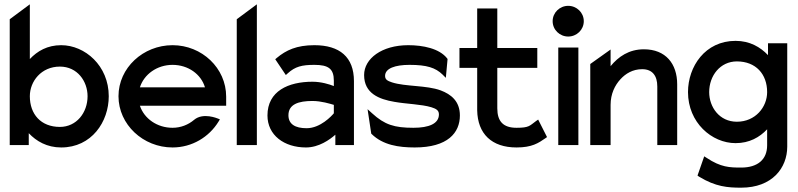

<svg xmlns="http://www.w3.org/2000/svg" viewBox="-20 -671 3691 888"><path d="M25 0H113V-55C148 -18 197 11 263 11C404 11 483 -108 483 -226C483 -367 373 -462 263 -462C199 -462 153 -435 118 -398V-651L25 -582ZM118 -226C118 -295 171 -363 257 -363C338 -363 385 -295 385 -226C385 -150 334 -84 257 -84C169 -84 118 -143 118 -226Z M528 -226C528 -95 642 11 778 11C868 11 947 -37 991 -109L997 -119L987 -123C986 -123 920 -152 878 -117C851 -94 816 -80 778 -80C707 -80 647 -122 627 -182H1026V-224C1026 -356 914 -462 778 -462C642 -462 528 -357 528 -226ZM627 -267C646 -327 706 -371 778 -371C850 -371 910 -328 928 -267Z M1075 0H1168V-651L1075 -582Z M1217 -137C1217 -46 1294 11 1395 11C1455 11 1505 -25 1531 -48V0H1617V-296C1617 -407 1551 -462 1434 -462C1352 -462 1303 -439 1260 -403L1253 -397L1302 -324L1311 -332C1345 -363 1376 -371 1434 -371C1499 -371 1524 -353 1524 -298V-273C1504 -281 1466 -293 1425 -293C1314 -293 1217 -250 1217 -137ZM1314 -138C1314 -189 1361 -204 1425 -204C1466 -204 1507 -191 1524 -186V-147C1514 -135 1462 -78 1398 -78C1345 -78 1314 -97 1314 -138Z M1664 -324C1664 -239 1733 -212 1804 -200C1859 -190 1929 -189 1975 -175C1997 -168 2010 -161 2010 -142C2010 -99 1964 -80 1892 -80C1804 -80 1759 -94 1701 -147L1680 -166L1697 -53L1699 -51C1751 0 1824 11 1898 11C2051 11 2107 -57 2107 -137C2107 -203 2066 -235 2018 -253C1953 -277 1855 -270 1793 -290C1772 -297 1761 -303 1761 -320C1761 -355 1808 -371 1874 -371C1954 -371 1994 -358 2027 -326L2042 -311L2050 -398L2048 -401C2012 -447 1936 -462 1868 -462C1746 -462 1664 -400 1664 -324Z M2105 -357H2187V-161C2189 -52 2254 11 2369 11C2440 11 2470 -9 2503 -32L2510 -37L2469 -118L2459 -111C2429 -89 2427 -80 2369 -80C2307 -80 2280 -110 2280 -170V-357H2465V-449H2280V-632H2187V-449H2105Z M2536 -573C2536 -533 2569 -502 2608 -502C2647 -502 2680 -533 2680 -573C2680 -613 2647 -644 2608 -644C2569 -644 2536 -613 2536 -573ZM2562 0H2655V-451H2562Z M2710 0H2804V-186C2804 -237 2824 -277 2850 -305C2873 -330 2906 -351 2950 -351C2998 -351 3020 -320 3020 -271V0H3112V-281C3112 -376 3059 -443 2958 -443C2889 -443 2840 -409 2804 -365V-442L2710 -375Z M3162 -245C3162 -104 3272 -9 3382 -9C3446 -9 3493 -36 3528 -73V1C3528 67 3484 104 3408 104C3355 104 3314 103 3248 59L3237 52L3206 141L3213 146C3290 193 3346 197 3408 197C3551 197 3621 106 3621 7V-471H3532V-416C3497 -453 3448 -482 3382 -482C3241 -482 3162 -363 3162 -245ZM3260 -245C3260 -321 3311 -387 3388 -387C3476 -387 3528 -328 3528 -245C3528 -176 3474 -108 3388 -108C3307 -108 3260 -176 3260 -245Z"/></svg>

Font: Charger Pro
Style: ExBd
Weight: 400
Designer: Jasper
Foundry: Cannot Into Space Fonts
Version: Version 1.09